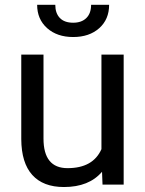

<svg xmlns="http://www.w3.org/2000/svg" viewBox="-20 -750 591 780"><path d="M394.5 -52.2Q341.8 9.8 239.7 9.8Q155.3 9.8 111.1 -39.3Q66.9 -88.4 66.4 -184.6V-528.3H156.7V-187Q156.7 -66.9 254.4 -66.9Q357.9 -66.9 392.1 -144V-528.3H482.4V0H396.5ZM423.3 -730.5Q423.3 -671.4 383.1 -635.5Q342.8 -599.6 277.3 -599.6Q211.9 -599.6 171.4 -635.7Q130.9 -671.9 130.9 -730.5H204.6Q204.6 -696.3 223.1 -677Q241.7 -657.7 277.3 -657.7Q311.5 -657.7 330.8 -676.8Q350.1 -695.8 350.1 -730.5Z"/></svg>

Font: Noboto
Style: Regular
Weight: 400
Designer: Google
Version: Version 2.001101; 2014